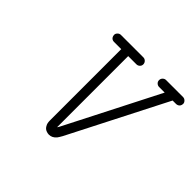

<svg xmlns="http://www.w3.org/2000/svg" viewBox="-147 -800 975 975"><g transform="rotate(45 341.0 -312.5)"><path d="M211 -571Q204 -571 198.5 -574Q193 -577 189.5 -583Q186 -589 186 -597.5Q186 -606 193.5 -613.5Q201 -621 211 -621H372Q382 -621 389.5 -613.5Q397 -606 397 -595.5Q397 -585 389.5 -578Q382 -571 372 -571H313V-60Q316 -64 320 -71L575 -571H535Q525 -571 517.5 -578Q510 -585 510 -595.5Q510 -606 517.5 -613.5Q525 -621 535 -621H657Q667 -621 674.5 -613.5Q682 -606 682 -597.5Q682 -589 678.5 -583Q675 -577 669 -574Q663 -571 657 -571H632L365 -48Q356 -32 350 -24Q333 -4 310 -4Q300 -4 289.5 -8.5Q279 -13 272.5 -23Q266 -33 264.5 -41.5Q263 -50 263 -59V-571Z"/></g></svg>

Font: TT2020Base
Style: Italic
Weight: 400
Italic angle: -15°
Version: Version 0.2.000